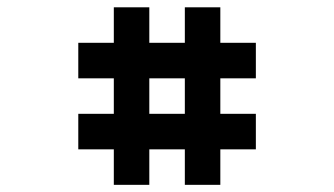

<svg xmlns="http://www.w3.org/2000/svg" viewBox="-20 -606 919 528"><path d="M293 -195.3H195.3V-293H293V-390.6H195.3V-488.3H293V-585.9H390.6V-488.3H488.3V-585.9H585.9V-488.3H683.6V-390.6H585.9V-293H683.6V-195.3H585.9V-97.7H488.3V-195.3H390.6V-97.7H293ZM390.6 -293H488.3V-390.6H390.6Z"/></svg>

Font: BabelStone Pigpen
Style: Regular
Weight: 400
Designer: Andrew West
Foundry: BabelStone
Version: Version 1.02 November 6, 2013